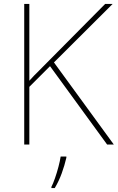

<svg xmlns="http://www.w3.org/2000/svg" viewBox="-20 -734 598 975"><path d="M558 0H524L234 -398L129 -293V0H103V-714H129V-324Q140 -337 153 -350Q166 -363 179 -376L514 -714H552L254 -417ZM317 67Q308 106 293.5 146Q279 186 258 221H241V215Q249 200 259 171.5Q269 143 277 112.5Q285 82 288 61H317Z"/></svg>

Font: Noto Sans Kannada Thin
Style: Regular
Weight: 100
Designer: Jelle Bosma - Monotype Design Team
Foundry: Monotype Imaging Inc.
Version: Version 2.005; ttfautohint (v1.8.4.7-5d5b)